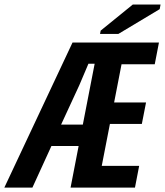

<svg xmlns="http://www.w3.org/2000/svg" viewBox="-71 -852 749 872"><path d="M286.1 -189H162.6L76.2 0H-51.3L258.3 -658.7H650.9L631.8 -560.1H481L447.3 -386.7H592.3L573.2 -289.1H428.2L391.1 -98.6H561L542 0H249.5ZM358.9 -562.5H330.6L289.1 -464.8L206.5 -286.1H305.2ZM383.3 -697.8 386.2 -712.9 532.2 -831.5H658.2L654.3 -810.5L466.3 -697.8Z"/></svg>

Font: Cousine
Style: Bold Italic
Weight: 700
Italic angle: -12°
Monospace: yes
Designer: Steve Matteson
Foundry: Ascender Corporation
Version: Version 1.20